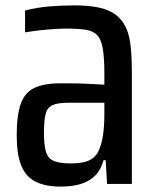

<svg xmlns="http://www.w3.org/2000/svg" viewBox="-20 -628 583 712"><path d="M206 64Q149 64 112.5 46Q76 28 59 -13.5Q42 -55 42 -126Q42 -201 57 -243Q72 -285 107.5 -302Q143 -319 204 -319Q218 -319 237 -319Q256 -319 277 -318.5Q298 -318 320 -316.5Q342 -315 367 -314V-357Q367 -415 361 -448.5Q355 -482 340.5 -497.5Q326 -513 298.5 -517.5Q271 -522 226 -522Q209 -522 184.5 -520.5Q160 -519 131.5 -516Q103 -513 73 -508V-589Q115 -600 160.5 -604Q206 -608 256 -608Q311 -608 348.5 -599.5Q386 -591 409.5 -573Q433 -555 446.5 -527Q460 -499 464.5 -456.5Q469 -414 469 -357V54H377L372 -34H364Q353 5 330 26Q307 47 275.5 55.5Q244 64 206 64ZM242 -22Q270 -22 290.5 -26.5Q311 -31 325.5 -42.5Q340 -54 348 -74Q358 -98 362.5 -130.5Q367 -163 367 -204V-247H233Q194 -247 174.5 -238Q155 -229 149 -204.5Q143 -180 143 -134Q143 -90 150.5 -65Q158 -40 180 -31Q202 -22 242 -22Z"/></svg>

Font: Farlight84_Sys_V01
Style: Regular
Weight: 400
Designer: Ryoko NISHIZUKA  (kana, bopomofo & ideographs); Paul D. Hunt (Latin, Greek & Cyrillic); Sandoll Communications , Soo-you
Foundry: Adobe
Version: Version 2.004;October 29, 2024;FontCreator 14.0.0.2814 64-bi